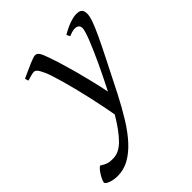

<svg xmlns="http://www.w3.org/2000/svg" viewBox="-285 -574 935 935"><g transform="rotate(-45 182.5 -106.5)"><path d="M436 -419.9Q436 -403.3 427 -377.2Q418 -351.1 397.7 -307.4Q377.4 -263.7 344.5 -198.7Q311.5 -133.8 264.2 -40Q231.4 23.9 199 76.2Q166.5 128.4 132.3 165.8Q98.1 203.1 61 223.6Q23.9 244.1 -17.6 244.1Q-32.2 244.1 -45.2 241.7Q-58.1 239.3 -67.6 235.6Q-77.1 231.9 -82.8 227.5Q-88.4 223.1 -88.4 219.2Q-88.4 213.4 -83.7 202.9Q-79.1 192.4 -72.3 180.9Q-65.4 169.4 -57.4 159.9Q-49.3 150.4 -42.5 147Q-30.8 154.8 -21.7 159.2Q-12.7 163.6 -4.9 165.5Q2.9 167.5 10.7 167.7Q18.6 168 27.3 168Q66.9 168 104.7 129.6Q142.6 91.3 183.6 21.5Q178.7 -6.8 171.6 -42.5Q164.6 -78.1 156 -115.7Q147.5 -153.3 138.2 -191.2Q128.9 -229 119.6 -262.2Q110.4 -295.4 101.8 -322Q93.3 -348.6 85.9 -363.8Q74.7 -388.7 66.9 -396.2Q59.1 -403.8 50.8 -403.8Q46.4 -403.8 38.3 -402.1Q30.3 -400.4 22.5 -397.9Q13.2 -395.5 2.9 -392.1L-2.9 -410.2Q17.6 -419.4 36.1 -428Q54.7 -436.5 69.6 -442.9Q84.5 -449.2 95.7 -453.1Q106.9 -457 112.8 -457Q119.6 -457 124.8 -453.6Q129.9 -450.2 134.8 -442.9Q139.6 -435.5 144.3 -423.6Q148.9 -411.6 154.8 -395Q164.1 -368.7 175 -332.8Q186 -296.9 197.3 -255.4Q208.5 -213.9 219.2 -169.2Q230 -124.5 238.8 -80.6Q254.4 -111.3 270.3 -143.3Q286.1 -175.3 300.8 -206.5Q315.4 -237.8 327.9 -266.4Q340.3 -294.9 349.9 -318.8Q359.4 -342.8 364.7 -360.1Q370.1 -377.4 370.1 -386.2Q370.1 -410.6 344.2 -412.1Q328.6 -413.6 299.8 -400.9L291 -418.9Q326.2 -439.5 352.8 -448.2Q379.4 -457 396 -457Q404.3 -457 411.6 -455.8Q418.9 -454.6 424.3 -450.7Q429.7 -446.8 432.9 -439.5Q436 -432.1 436 -419.9Z"/></g></svg>

Font: Gentium Plus
Style: Italic
Weight: 400
Italic angle: -8°
Designer: J. Victor Gaultney, Annie Olsen, Iska Routamaa
Foundry: SIL International
Version: Version 1.510